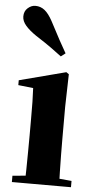

<svg xmlns="http://www.w3.org/2000/svg" viewBox="-59 -910 476 945"><g transform="rotate(5 179.0 -437.0)"><path d="M37 0V-31L142 -41H220L329 -31V0ZM101 0Q102 -26 102.5 -68.5Q103 -111 103.5 -157Q104 -203 104 -238V-318Q104 -368 103.5 -401.5Q103 -435 101 -470L27 -478V-502L257 -562L270 -553L266 -392V-238Q266 -203 266.5 -157Q267 -111 268 -68.5Q269 -26 270 0ZM245 -654 223 -637Q199 -655 171.5 -675Q144 -695 94 -727Q60 -750 41 -772Q22 -794 22 -817Q22 -843 39.5 -858.5Q57 -874 77 -874Q103 -874 123 -858Q143 -842 162 -807Q192 -749 210.5 -715.5Q229 -682 245 -654Z"/></g></svg>

Font: Noto Serif KR ExtraLight Black
Style: Regular
Weight: 900
Version: Version 2.003-H1;hotconv 1.1.1;makeotfexe 2.6.0